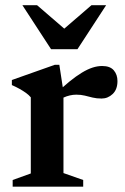

<svg xmlns="http://www.w3.org/2000/svg" viewBox="-20 -700 470 720"><path d="M363 -452.5Q393 -452.5 406.8 -436.2Q420.5 -420 420.5 -396Q420.5 -364.5 402.5 -347.5Q384.5 -330.5 361 -330.5Q342 -330.5 327 -334.2Q312 -338 297.8 -341.5Q283.5 -345 266 -345Q254 -345 242 -342.2Q230 -339.5 218.5 -334.2Q207 -329 196.5 -320.5L184.5 -344Q215 -373.5 240.2 -394Q265.5 -414.5 287 -427.5Q308.5 -440.5 327 -446.5Q345.5 -452.5 363 -452.5ZM218 -356V-51L292 -25V0H27.5V-25L95.5 -49.5V-335Q88 -344 77.5 -351.5Q67 -359 53.8 -366.5Q40.5 -374 24.5 -381V-400L185.5 -457H202.5ZM238.5 -577.5H203.5L323 -680.5H378L270.5 -515.5H171.5L64 -680.5H119Z"/></svg>

Font: Newsreader 16pt 16pt SemiBold
Style: Regular
Weight: 600
Version: Version 1.003